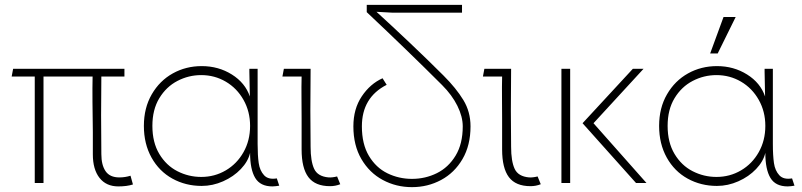

<svg xmlns="http://www.w3.org/2000/svg" viewBox="-20 -753 3300 790"><path d="M362 -118Q362 -164 362 -210Q361 -273 360.5 -333.5Q360 -394 361 -438H159V0H123V-438H28L34 -470H492V-438H397Q395 -279 397 -119Q397 -74 414.5 -48.5Q432 -23 471 -23Q495 -23 517 -30L527 6Q502 14 467 14Q417 14 389.5 -21Q362 -56 362 -118Z M1009 -235Q1009 -294 982 -342Q955 -390 909 -417Q863 -444 808 -444Q756 -444 710 -420Q664 -396 635.5 -349Q607 -302 607 -235Q607 -167 635.5 -119.5Q664 -72 710 -48.5Q756 -25 808 -25Q863 -25 909 -52Q955 -79 982 -127Q1009 -175 1009 -235ZM810 -481Q879 -481 934 -446.5Q989 -412 1008 -356L1006 -458V-470H1040V-161Q1040 -113 1044.5 -82Q1049 -51 1066.5 -32Q1084 -13 1119 -19L1129 11Q1122 12 1115 13Q1108 14 1101 14Q1051 14 1030 -21Q1009 -56 1009 -124Q1001 -89 971 -57.5Q941 -26 898 -7Q855 12 810 12Q744 12 689.5 -18Q635 -48 603.5 -104.5Q572 -161 572 -235Q572 -309 604.5 -365Q637 -421 691 -451Q745 -481 810 -481Z M1221 -138V-264Q1221 -310 1220.5 -352.5Q1220 -395 1221 -438H1142L1148 -470H1258Q1256 -283 1258 -149Q1258 -90 1272.5 -58.5Q1287 -27 1332 -23Q1347 -22 1367 -27L1380 5Q1360 13 1338 13Q1277 13 1249 -24Q1221 -61 1221 -138Z M1489 -733H1881V-701H1592L1518 -705L1523 -710Q1590 -649 1665.5 -577.5Q1741 -506 1805 -442Q1857 -390 1886.5 -341.5Q1916 -293 1916 -233Q1916 -155 1883 -98.5Q1850 -42 1795 -12.5Q1740 17 1675 17Q1610 17 1555 -12.5Q1500 -42 1467 -98.5Q1434 -155 1434 -233Q1434 -305 1468.5 -356.5Q1503 -408 1554 -431L1571 -404Q1469 -352 1469 -233Q1469 -160 1498 -111.5Q1527 -63 1574 -40Q1621 -17 1675 -17Q1730 -17 1777.5 -40.5Q1825 -64 1854.5 -112.5Q1884 -161 1884 -233Q1884 -273 1862 -317.5Q1840 -362 1799 -403Q1660 -542 1489 -703Z M2046 -138V-264Q2046 -310 2045.5 -352.5Q2045 -395 2046 -438H1967L1973 -470H2083Q2081 -283 2083 -149Q2083 -90 2097.5 -58.5Q2112 -27 2157 -23Q2172 -22 2192 -27L2205 5Q2185 13 2163 13Q2102 13 2074 -24Q2046 -61 2046 -138Z M2326 -470V0H2290V-470ZM2584 -470H2628L2422 -246L2640 0H2597L2377 -246Z M3129 -235Q3129 -294 3102 -342Q3075 -390 3029 -417Q2983 -444 2928 -444Q2876 -444 2830 -420Q2784 -396 2755.5 -349Q2727 -302 2727 -235Q2727 -167 2755.5 -119.5Q2784 -72 2830 -48.5Q2876 -25 2928 -25Q2983 -25 3029 -52Q3075 -79 3102 -127Q3129 -175 3129 -235ZM2930 -481Q2999 -481 3054 -446.5Q3109 -412 3128 -356L3126 -458V-470H3160V-161Q3160 -113 3164.5 -82Q3169 -51 3186.5 -32Q3204 -13 3239 -19L3249 11Q3242 12 3235 13Q3228 14 3221 14Q3171 14 3150 -21Q3129 -56 3129 -124Q3121 -89 3091 -57.5Q3061 -26 3018 -7Q2975 12 2930 12Q2864 12 2809.5 -18Q2755 -48 2723.5 -104.5Q2692 -161 2692 -235Q2692 -309 2724.5 -365Q2757 -421 2811 -451Q2865 -481 2930 -481ZM3007 -683 2933 -533H2902L2957 -683Z"/></svg>

Font: Kreadon
Style: Regular
Weight: 400
Designer: kohakuno
Foundry: StudioGnu
Version: Version 1.000;Glyphs 3.1.2 (3151)